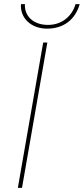

<svg xmlns="http://www.w3.org/2000/svg" viewBox="-20 -905 404 925"><path d="M66 0H86L208 -700H188ZM207 -767C285 -767 342 -809 364 -885H344C326 -825 277 -785 211 -785C140 -785 97 -828 100 -885H81C76 -820 128 -767 207 -767Z"/></svg>

Font: Fixel Display Thin
Style: Italic
Weight: 100
Italic angle: -10°
Designer: AlfaBravo + MacPaw
Foundry: Kyrylo Tkachov, Marchela Mozhyna, Serhii Makarenko, Maria Weinstein, Zakhar Kryvoshyya
Version: Version 1.210;Glyphs 3.2 (3217)